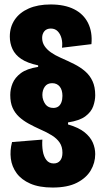

<svg xmlns="http://www.w3.org/2000/svg" viewBox="-20 -694 466 861"><path d="M216 147Q156 147 116 129.5Q76 112 54.5 82.5Q33 53 28.5 17Q24 -19 34 -57L170 -68Q168 -41 172 -16.5Q176 8 188 23.5Q200 39 221 39Q239 39 249.5 26.5Q260 14 260 -9Q260 -36 247.5 -54.5Q235 -73 212.5 -87Q190 -101 160 -114Q133 -126 108.5 -139.5Q84 -153 65.5 -170Q47 -187 36.5 -210.5Q26 -234 26 -268Q26 -295 36.5 -320.5Q47 -346 73.5 -366Q100 -386 151 -394V-401Q103 -411 75.5 -429.5Q48 -448 36 -474Q24 -500 24 -530Q24 -573 46 -605.5Q68 -638 109 -656Q150 -674 207 -674Q270 -674 312.5 -652.5Q355 -631 375 -590.5Q395 -550 390 -496L258 -480Q261 -502 256 -521.5Q251 -541 239 -553.5Q227 -566 208 -566Q189 -566 179 -554Q169 -542 169 -524Q169 -504 179.5 -488Q190 -472 208.5 -459Q227 -446 252 -435Q284 -421 312 -407Q340 -393 361.5 -374.5Q383 -356 395 -330Q407 -304 407 -267Q407 -243 398 -217.5Q389 -192 363 -172.5Q337 -153 285 -145V-136Q333 -122 359 -101Q385 -80 396 -55Q407 -30 407 -3Q407 36 387 70Q367 104 325 125.5Q283 147 216 147ZM219 -210Q232 -210 241 -216Q250 -222 255 -234.5Q260 -247 260 -264Q260 -277 257 -287.5Q254 -298 248 -305.5Q242 -313 233.5 -317Q225 -321 214 -321Q192 -321 181 -305.5Q170 -290 170 -268Q170 -256 174 -245Q178 -234 184 -226Q190 -218 199 -214Q208 -210 219 -210Z"/></svg>

Font: Bricolage Grotesque 48pt Condensed ExtraBold
Style: Regular
Weight: 800
Width: 3
Designer: Mathieu Triay
Foundry: Atelier Triay
Version: Version 1.001;gftools[0.9.33.dev8+g029e19f]